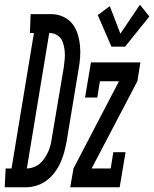

<svg xmlns="http://www.w3.org/2000/svg" viewBox="-78 -795 654 815"><path d="M-58 0 -54 -80H-29L66 -655H49L52 -735H85H144Q170 -734 192.5 -723Q215 -712 229.5 -693.5Q244 -675 251.5 -651Q259 -627 261.5 -601.5Q264 -576 262 -550Q260 -524 255 -498L205 -196Q201 -173 195 -150.5Q189 -128 179 -105.5Q169 -83 154.5 -63.5Q140 -44 120 -29Q100 -14 77 -7Q54 0 31 0ZM36 -80Q50 -80 65 -85.5Q80 -91 91.5 -101Q103 -111 111.5 -124Q120 -137 126.5 -151Q133 -165 136.5 -179.5Q140 -194 142 -209L193 -511Q195 -527 196.5 -542.5Q198 -558 197 -573Q196 -588 192.5 -603Q189 -618 181.5 -629.5Q174 -641 160.5 -648Q147 -655 131 -655ZM395 -597 337 -731 388 -769 433 -652 516 -775 556 -725 453 -597ZM220 0 234 -80 427 -450H346L335 -381H283L308 -530H518L505 -450L311 -80H392L403 -149H455L430 0Z"/></svg>

Font: Iosevka Slab Medium Oblique
Style: Regular
Weight: 500
Italic angle: -9°
Monospace: yes
Designer: Belleve Invis
Foundry: Belleve Invis
Version: Version 11.1.1; ttfautohint (v1.8.3)